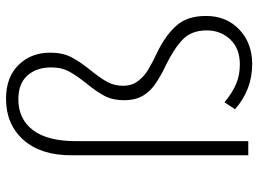

<svg xmlns="http://www.w3.org/2000/svg" viewBox="-130 -715 858 638"><g transform="rotate(-90 299.0 -396.0)"><path d="M255 -44 278 -79Q311 -52 340 -40Q369 -28 404 -28Q457 -28 487 -60Q517 -92 517 -138Q517 -188 487.5 -217Q458 -246 401 -274Q374 -286 345 -305Q316 -323 300.5 -349Q285 -375 285 -413Q285 -450 299 -477Q313 -504 341 -538Q368 -572 381 -596.5Q394 -621 394 -654Q394 -704 367 -734Q340 -764 288 -764Q223 -764 186 -716Q149 -668 149 -572V0H102V-588Q102 -690 153.5 -747.5Q205 -805 290 -805Q361 -805 402 -763.5Q443 -722 443 -658Q443 -617 428 -588Q413 -559 383 -522Q358 -491 345.5 -468Q333 -445 333 -416Q333 -387 348.5 -366.5Q364 -346 386.5 -332.5Q409 -319 449 -300Q503 -273 534 -237.5Q565 -202 565 -140Q565 -73 520 -30Q475 13 405 13Q320 13 255 -44Z"/></g></svg>

Font: Merged Yaku Han JP ExtraLight
Style: Regular
Weight: 250
Designer: Ryoko NISHIZUKA 西塚涼子 (kana, bopomofo & ideographs); Paul D. Hunt (Latin, Greek & Cyrillic); Sandoll Communications 산돌커뮤니
Foundry: Adobe
Version: Version 2.004